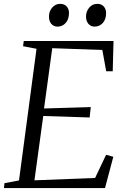

<svg xmlns="http://www.w3.org/2000/svg" viewBox="-26 -950 636 970"><path d="M-6 0 -3.5 -24.5 70 -38.5 158.5 -703.5 90.5 -716.5 94 -743H547.5L543.5 -590H510.5L491 -697.5L238 -706.5L196.5 -402L432.5 -409L427 -356.5L192.5 -364L148 -39L454.5 -51L510 -168L546.5 -158L504.5 0ZM264 -815.5Q245.5 -815.5 233.2 -829.5Q221 -843.5 221.5 -867.5Q221.5 -893 237.8 -911.8Q254 -930.5 278 -930.5Q299.5 -930.5 311.2 -917Q323 -903.5 322.5 -884Q322.5 -853 306 -834.2Q289.5 -815.5 264 -815.5ZM451.5 -815.5Q433 -815.5 420.8 -829.5Q408.5 -843.5 408.5 -867.5Q409 -893 425 -911.8Q441 -930.5 465 -930.5Q487 -930.5 498.5 -917Q510 -903.5 510 -884Q510 -853 493.5 -834.2Q477 -815.5 451.5 -815.5Z"/></svg>

Font: Merriweather 96pt Light
Style: Italic
Weight: 300
Italic angle: -7.8°
Version: Version 2.101